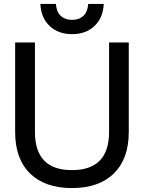

<svg xmlns="http://www.w3.org/2000/svg" viewBox="-20 -934 725 966"><path d="M56.2 -270V-720.2H155.8V-270Q155.8 -78.1 341.8 -78.1Q528.8 -78.1 528.8 -270V-720.2H627.9V-270Q627.9 -134.8 552.7 -61.3Q477.5 12.2 341.8 12.2Q206.1 12.2 131.1 -61.3Q56.2 -134.8 56.2 -270ZM183.1 -914.1H261.2Q264.2 -874 285.9 -854Q307.6 -834 342.8 -834Q377.9 -834 399.4 -854Q420.9 -874 423.8 -914.1H502Q498.5 -843.8 455.1 -803Q411.6 -762.2 342.8 -762.2Q273.4 -762.2 230 -803Q186.5 -843.8 183.1 -914.1Z"/></svg>

Font: Aspekta 450
Style: Regular
Weight: 450
Designer: Ivo Dolenc
Version: Version 2.000